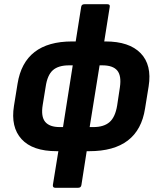

<svg xmlns="http://www.w3.org/2000/svg" viewBox="-20 -703 750 908"><path d="M248 12Q134 12 82 -45Q30 -102 46 -202L63 -307Q95 -507 321 -507H338L364 -671Q366 -683 379 -683H488Q501 -683 499 -671L473 -507H479Q591 -507 645 -451.5Q699 -396 683 -295L666 -190Q635 12 402 12H390L365 172Q363 185 350 185H241Q229 185 230 172L256 12ZM263 -102H278L324 -394H307Q256 -394 230 -371Q204 -348 196 -293L182 -207Q173 -152 193.5 -127Q214 -102 263 -102ZM464 -394H451L404 -102H421Q471 -102 498 -125.5Q525 -149 534 -204L547 -290Q555 -345 534.5 -369.5Q514 -394 464 -394Z"/></svg>

Font: Sofia Sans ExtraBold
Style: Italic
Weight: 800
Italic angle: -9°
Designer: Botio Nikoltchev, Ani Petrova
Foundry: lettersoup
Version: Version 4.100; ttfautohint (v1.8.4.7-5d5b)